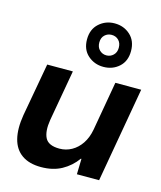

<svg xmlns="http://www.w3.org/2000/svg" viewBox="-118 -871 815 969"><g transform="rotate(15 289.5 -386.5)"><path d="M188 12Q126 12 87.5 -15Q49 -42 36 -93.5Q23 -145 35 -218L85 -496H219L172 -230Q162 -169 179 -135.5Q196 -102 254 -102Q288 -102 317.5 -118.5Q347 -135 367.5 -165.5Q388 -196 396 -239L441 -496H576L489 0H373L375 -81H372Q341 -38 295.5 -13Q250 12 188 12ZM361 -558Q314 -558 280 -588Q246 -618 246 -671Q246 -724 280 -754.5Q314 -785 361 -785Q409 -785 442.5 -754.5Q476 -724 476 -671Q476 -618 442.5 -588Q409 -558 361 -558ZM361 -618Q382 -618 397 -632.5Q412 -647 412 -671Q412 -696 397.5 -710.5Q383 -725 361 -725Q340 -725 325 -711Q310 -697 310 -672Q310 -647 325 -632.5Q340 -618 361 -618Z"/></g></svg>

Font: DM Sans 36pt
Style: Bold Italic
Weight: 700
Italic angle: -10°
Designer: Colophon Foundry, Jonny Pinhorn
Foundry: Colophon Foundry
Version: Version 4.004;gftools[0.9.30]